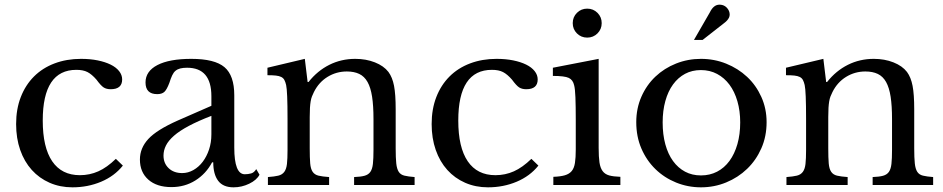

<svg xmlns="http://www.w3.org/2000/svg" viewBox="-20 -792 4039 822"><path d="M506 -83Q470 -38 413 -14Q356 10 290 10Q237 10 192.5 -9.5Q148 -29 116 -64.5Q84 -100 66.5 -150Q49 -200 49 -261Q49 -325 69 -376.5Q89 -428 125.5 -464.5Q162 -501 213.5 -520.5Q265 -540 327 -540Q366 -540 398 -533.5Q430 -527 453.5 -515.5Q477 -504 490 -487.5Q503 -471 503 -452Q503 -410 454 -410Q436 -410 424 -417.5Q412 -425 393 -451Q373 -474 354.5 -483.5Q336 -493 307 -493Q163 -493 163 -276Q163 -161 203.5 -101.5Q244 -42 322 -42Q364 -42 401 -58.5Q438 -75 476 -112Z M885 -296Q828 -274 788.5 -253Q749 -232 725 -211Q701 -190 690.5 -169Q680 -148 680 -126Q680 -93 702 -72Q724 -51 760 -51Q785 -51 808 -64Q831 -77 848 -99.5Q865 -122 875 -152Q885 -182 885 -217ZM885 -339V-380Q885 -502 781 -502Q764 -502 752 -499Q740 -496 731.5 -489Q723 -482 717 -469Q711 -456 705 -437Q694 -408 683.5 -398.5Q673 -389 653 -389Q603 -389 603 -439Q603 -487 654 -513.5Q705 -540 799 -540Q899 -540 941 -504.5Q983 -469 983 -384V-160Q983 -46 1028 -46Q1042 -46 1055 -49.5Q1068 -53 1077 -68L1091 -44Q1079 -21 1047 -5.5Q1015 10 980 10Q935 10 914 -18Q893 -46 893 -97H888Q862 -48 816.5 -19.5Q771 9 714 9Q651 9 615 -23Q579 -55 579 -109Q579 -158 615 -197Q651 -236 741 -276Z M1306 -157Q1306 -116 1308 -92.5Q1310 -69 1318.5 -56.5Q1327 -44 1343.5 -40Q1360 -36 1389 -34V0H1127V-34Q1155 -36 1171.5 -40Q1188 -44 1197 -56Q1206 -68 1208.5 -90Q1211 -112 1211 -150V-283Q1211 -402 1205 -428Q1202 -441 1197.5 -449.5Q1193 -458 1184 -462.5Q1175 -467 1161 -468.5Q1147 -470 1125 -470V-502L1285 -540L1297 -441H1301Q1339 -489 1390 -514.5Q1441 -540 1501 -540Q1547 -540 1585 -525Q1623 -510 1643 -484Q1660 -461 1667 -424.5Q1674 -388 1674 -324V-157Q1674 -116 1676.5 -92.5Q1679 -69 1687 -56.5Q1695 -44 1711.5 -40Q1728 -36 1755 -34V0H1496V-34Q1524 -35 1540.5 -39.5Q1557 -44 1565.5 -56Q1574 -68 1576.5 -90.5Q1579 -113 1579 -150V-282Q1579 -339 1573 -378Q1567 -417 1553.5 -441Q1540 -465 1518 -475.5Q1496 -486 1465 -486Q1420 -486 1382.5 -463Q1345 -440 1324 -398Q1319 -388 1315.5 -379Q1312 -370 1310 -358Q1308 -346 1307 -330.5Q1306 -315 1306 -291Z M2285 -83Q2249 -38 2192 -14Q2135 10 2069 10Q2016 10 1971.5 -9.5Q1927 -29 1895 -64.5Q1863 -100 1845.5 -150Q1828 -200 1828 -261Q1828 -325 1848 -376.5Q1868 -428 1904.5 -464.5Q1941 -501 1992.5 -520.5Q2044 -540 2106 -540Q2145 -540 2177 -533.5Q2209 -527 2232.5 -515.5Q2256 -504 2269 -487.5Q2282 -471 2282 -452Q2282 -410 2233 -410Q2215 -410 2203 -417.5Q2191 -425 2172 -451Q2152 -474 2133.5 -483.5Q2115 -493 2086 -493Q1942 -493 1942 -276Q1942 -161 1982.5 -101.5Q2023 -42 2101 -42Q2143 -42 2180 -58.5Q2217 -75 2255 -112Z M2543 -159Q2543 -120 2546.5 -96.5Q2550 -73 2560 -59.5Q2570 -46 2588 -41Q2606 -36 2636 -35V0H2349V-35Q2379 -36 2398 -41.5Q2417 -47 2427.5 -59.5Q2438 -72 2441.5 -94.5Q2445 -117 2445 -152V-280Q2445 -338 2443.5 -375.5Q2442 -413 2438 -427Q2433 -450 2415 -458.5Q2397 -467 2347 -467V-502L2543 -540ZM2432 -693Q2432 -719 2450 -737Q2468 -755 2494 -755Q2520 -755 2538 -737Q2556 -719 2556 -693Q2556 -667 2538 -649Q2520 -631 2494 -631Q2468 -631 2450 -649Q2432 -667 2432 -693Z M2981 -540Q3038 -540 3089 -519.5Q3140 -499 3178.5 -463Q3217 -427 3239.5 -377Q3262 -327 3262 -269Q3262 -208 3239.5 -157Q3217 -106 3178.5 -69Q3140 -32 3089 -11Q3038 10 2981 10Q2925 10 2874.5 -10.5Q2824 -31 2786 -68Q2748 -105 2726 -156Q2704 -207 2704 -269Q2704 -328 2726 -378Q2748 -428 2786 -464Q2824 -500 2874.5 -520Q2925 -540 2981 -540ZM2981 -492Q2943 -492 2913 -476Q2883 -460 2861.5 -430.5Q2840 -401 2828.5 -359.5Q2817 -318 2817 -268Q2817 -216 2828.5 -174Q2840 -132 2861.5 -102.5Q2883 -73 2913 -57Q2943 -41 2981 -41Q3019 -41 3050 -57Q3081 -73 3103 -103Q3125 -133 3137 -175Q3149 -217 3149 -268Q3149 -317 3137 -358.5Q3125 -400 3103 -429.5Q3081 -459 3050 -475.5Q3019 -492 2981 -492ZM2951 -621 3019 -739Q3035 -772 3060 -772Q3088 -772 3101 -745Q3107 -729 3101 -716.5Q3095 -704 3080 -693L2988 -621Z M3526 -157Q3526 -116 3528 -92.5Q3530 -69 3538.5 -56.5Q3547 -44 3563.5 -40Q3580 -36 3609 -34V0H3347V-34Q3375 -36 3391.5 -40Q3408 -44 3417 -56Q3426 -68 3428.5 -90Q3431 -112 3431 -150V-283Q3431 -402 3425 -428Q3422 -441 3417.5 -449.5Q3413 -458 3404 -462.5Q3395 -467 3381 -468.5Q3367 -470 3345 -470V-502L3505 -540L3517 -441H3521Q3559 -489 3610 -514.5Q3661 -540 3721 -540Q3767 -540 3805 -525Q3843 -510 3863 -484Q3880 -461 3887 -424.5Q3894 -388 3894 -324V-157Q3894 -116 3896.5 -92.5Q3899 -69 3907 -56.5Q3915 -44 3931.5 -40Q3948 -36 3975 -34V0H3716V-34Q3744 -35 3760.5 -39.5Q3777 -44 3785.5 -56Q3794 -68 3796.5 -90.5Q3799 -113 3799 -150V-282Q3799 -339 3793 -378Q3787 -417 3773.5 -441Q3760 -465 3738 -475.5Q3716 -486 3685 -486Q3640 -486 3602.5 -463Q3565 -440 3544 -398Q3539 -388 3535.5 -379Q3532 -370 3530 -358Q3528 -346 3527 -330.5Q3526 -315 3526 -291Z"/></svg>

Font: SVN-Libre Baskerville
Style: Regular
Weight: 400
Designer: Pablo Impallari, Rodrigo Fuenzalida
Foundry: Pablo Impallari, Rodrigo Fuenzalida
Version: Version 1.000; ttfautohint (v1.8.4)